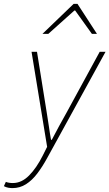

<svg xmlns="http://www.w3.org/2000/svg" viewBox="-104 -744 562 986"><path d="M-40 222Q-50 222 -61.5 220Q-73 218 -84 212L-74 190Q-59 196 -38 196Q7 196 45.5 157Q84 118 116 54L138 10L58 -478H86L136 -166Q142 -132 147 -95.5Q152 -59 158 -26H162Q180 -61 199.5 -96.5Q219 -132 238 -166L408 -478H438L138 68Q114 112 87.5 147Q61 182 29.5 202Q-2 222 -40 222ZM114 -570 274 -724H294L394 -570H368L282 -690H278L144 -570Z"/></svg>

Font: Source Sans 3 ExtraLight ExtraLight
Style: Italic
Weight: 250
Italic angle: -11°
Version: Version 3.052;hotconv 1.1.0;makeotfexe 2.6.0